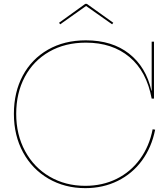

<svg xmlns="http://www.w3.org/2000/svg" viewBox="-20 -968 864 995"><path d="M784 -296Q766 -205 716 -136.5Q666 -68 590 -30.5Q514 7 422 7Q316 7 231.5 -42Q147 -91 99.5 -178.5Q52 -266 52 -378Q52 -490 98 -576Q144 -662 228.5 -710.5Q313 -759 425 -759Q561 -759 649 -690Q737 -621 765 -497H766V-752H778V-457H766Q740 -598 651 -672.5Q562 -747 425 -747Q317 -747 235 -700Q153 -653 108.5 -569.5Q64 -486 64 -378Q64 -270 110 -185Q156 -100 237.5 -52.5Q319 -5 422 -5Q511 -5 584 -41Q657 -77 705.5 -143.5Q754 -210 771 -298ZM567 -850 561 -842 426 -937 292 -842 286 -850 422 -948H430Z"/></svg>

Font: Hepta Slab Thin
Style: Regular
Weight: 250
Designer: Michael LaGattuta
Foundry: Michael LaGattuta
Version: Version 1.100; ttfautohint (v1.8) -l 8 -r 50 -G 200 -x 14 -D